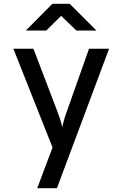

<svg xmlns="http://www.w3.org/2000/svg" viewBox="-20 -805 640 1005"><path d="M175 180 255 -33 50 -550H155L279 -225Q287 -204 295 -180Q303 -156 306 -138Q309 -156 316 -180Q323 -204 331 -225L446 -550H551L278 180ZM115 -645 254 -785H345L485 -645H380L300 -722L222 -645Z"/></svg>

Font: JetBrains Mono NL Medium
Style: Regular
Weight: 500
Monospace: yes
Designer: Philipp Nurullin, Konstantin Bulenkov
Foundry: JetBrains
Version: Version 2.305; ttfautohint (v1.8.4.7-5d5b)